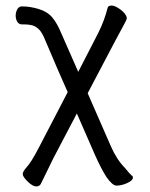

<svg xmlns="http://www.w3.org/2000/svg" viewBox="-20 -511 540 692"><path d="M400 158Q385 158 363 126Q345 98 323 49L257 -102L173 58Q164 76 129 148Q124 161 111 161Q98 161 80.5 144Q63 127 62 117.5Q61 108 77 90.5Q93 73 119 23L224 -179L187 -263L143 -366Q132 -394 120 -405.5Q108 -417 95 -420Q82 -423 71 -423H60Q41 -423 37 -448Q35 -462 41 -475Q47 -488 59 -488Q88 -488 119.5 -478.5Q151 -469 168.5 -448Q186 -427 200 -393L262 -252L335 -394Q356 -436 368 -483Q370 -491 382.5 -491Q395 -491 415 -476Q435 -461 437 -446Q438 -442 424 -417Q410 -392 397 -367L296 -175L380 17Q401 65 431 95Q446 114 455 122Q459 123 459 130Q458 140 438 149Q418 158 400 158Z"/></svg>

Font: LXGW WenKai Mono TC
Style: Regular
Weight: 400
Designer: LXGW / Fontworks Inc.
Foundry: LXGW / Fontworks Inc.
Version: Version 1.330